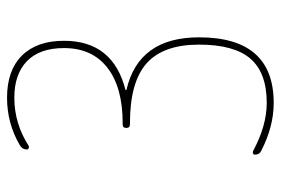

<svg xmlns="http://www.w3.org/2000/svg" viewBox="-145 -635 790 540"><g transform="rotate(-90 250.0 -365.0)"><path d="M95.7 -25.4Q85 -30.3 85 -43Q85 -46.9 88.4 -48.3Q91.8 -49.8 95.7 -47.9Q167 -9.8 230.5 -9.8Q315.4 -9.8 355 -55.7Q394.5 -101.6 394.5 -200.2Q394.5 -300.8 341.8 -347.7Q289.1 -394.5 173.8 -394.5H169.9Q160.2 -394.5 160.2 -404.8Q160.2 -415 169.9 -415H173.8Q274.4 -415 329.6 -458Q384.8 -501 384.8 -580.1Q384.8 -648.4 348.1 -684.1Q311.5 -719.7 245.1 -719.7Q172.9 -719.7 110.4 -679.7Q107.4 -677.7 103.5 -679.2Q99.6 -680.7 99.6 -684.6Q99.6 -697.3 111.3 -704.1Q172.9 -740.2 245.1 -740.2Q322.3 -740.2 363.8 -698.2Q405.3 -656.2 405.3 -580.1Q405.3 -442.4 267.6 -407.2Q266.6 -407.2 266.6 -406.2Q266.6 -404.3 267.6 -404.3Q415 -370.1 415 -200.2Q415 9.8 230.5 9.8Q164.1 9.8 95.7 -25.4Z"/></g></svg>

Font: Rounded-X Mgen+ 2m thin
Style: Regular
Weight: 100
Designer: [Source Han Sans]
Ryoko NISHIZUKA  (kana & ideographs); Paul D. Hunt (Latin, Greek & Cyrillic); Wenlong ZHANG  (bopomofo
Version: Version 1.059.20150602